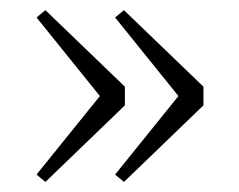

<svg xmlns="http://www.w3.org/2000/svg" viewBox="-20 -402 475 382"><path d="M384.8 -229.5V-192.4L226.6 -40L209 -54.7L335 -210.9L209 -367.2L226.6 -381.8ZM228.5 -229.5V-192.4L70.3 -40L52.7 -54.7L178.7 -210.9L52.7 -367.2L70.3 -381.8Z"/></svg>

Font: Buda
Style: light
Weight: 400
Version: Version 1.002